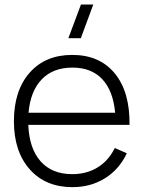

<svg xmlns="http://www.w3.org/2000/svg" viewBox="-20 -792 619 828"><path d="M292.5 15.1Q176.3 15.1 108.2 -61.8Q40 -138.7 40 -269Q40 -401.4 107.7 -478.3Q175.3 -555.2 291.5 -555.2Q409.7 -555.2 475.1 -475.3Q540.5 -395.5 538.6 -253.4H102.1Q106 -151.9 155 -96.4Q204.1 -41 291.5 -41Q353.5 -41 400.6 -69.8Q447.8 -98.6 475.1 -153.8L526.9 -130.9Q494.1 -61.5 432.6 -23.2Q371.1 15.1 292.5 15.1ZM103 -305.7H476.6Q467.8 -400.9 420.9 -450.7Q374 -500.5 292.5 -500.5Q209 -500.5 160.2 -450Q111.3 -399.4 103 -305.7ZM274.9 -627.4 329.1 -772.5H382.3L328.6 -627.4Z"/></svg>

Font: Manrope Light
Style: Regular
Weight: 300
Designer: Mikhail Sharanda
Foundry: Mikhail Sharanda
Version: Version 4.505;FEAKit 1.0